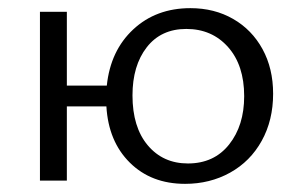

<svg xmlns="http://www.w3.org/2000/svg" viewBox="-20 -443 732 471"><path d="M78 -414H144V-233H242Q251 -319 307 -371Q363 -423 447 -423Q506 -423 552 -396.5Q598 -370 624 -322.5Q650 -275 650 -213Q650 -148 622 -97.5Q594 -47 544.5 -19.5Q495 8 434 8Q351 8 298.5 -44Q246 -96 241 -182H144V0H78ZM579 -207Q579 -283 539.5 -327.5Q500 -372 437 -372Q375 -372 340 -327Q305 -282 305 -209Q305 -131 342.5 -86.5Q380 -42 441 -42Q505 -42 542 -88.5Q579 -135 579 -207Z"/></svg>

Font: LXGW Bright GB
Style: Regular
Weight: 400
Designer: Christian Thalmann (Catharsis Fonts)
Foundry: LXGW / Christian Thalmann (Catharsis Fonts) / Fontworks Inc.
Version: Version 5.510